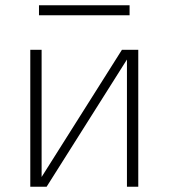

<svg xmlns="http://www.w3.org/2000/svg" viewBox="-20 -709 640 729"><path d="M95 0V-520H138V-37L443 -520H505V0H462V-483L157 0ZM128 -651V-689H472V-651Z"/></svg>

Font: Iosevka SS04 XLt Ex
Style: Regular
Weight: 200
Width: 7
Monospace: yes
Designer: Belleve Invis
Foundry: Belleve Invis
Version: Version 19.0.0; ttfautohint (v1.8.4)